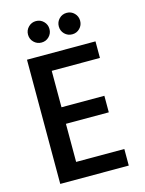

<svg xmlns="http://www.w3.org/2000/svg" viewBox="-130 -962 784 1039"><g transform="rotate(-15 262.0 -442.5)"><path d="M75.2 0V-695.8H459V-603H189V-398.9H429.2V-306.2H189V-92.8H459V0ZM115.7 -825.2Q115.7 -850.1 133.3 -867.7Q150.9 -885.3 175.8 -885.3Q200.7 -885.3 218.3 -867.7Q235.8 -850.1 235.8 -825.2Q235.8 -800.3 218.5 -782.7Q201.2 -765.1 175.8 -765.1Q150.9 -765.1 133.3 -782.5Q115.7 -799.8 115.7 -825.2ZM288.1 -825.2Q288.1 -850.1 305.4 -867.7Q322.8 -885.3 348.1 -885.3Q373 -885.3 390.4 -867.7Q407.7 -850.1 407.7 -825.2Q407.7 -800.3 390.4 -782.7Q373 -765.1 348.1 -765.1Q322.8 -765.1 305.4 -782.5Q288.1 -799.8 288.1 -825.2Z"/></g></svg>

Font: Poppins Medium
Style: Regular
Weight: 500
Designer: Ninad Kale (Devanagari), Jonny Pinhorn (Latin)
Foundry: Indian Type Foundry
Version: 4.004